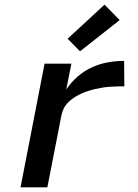

<svg xmlns="http://www.w3.org/2000/svg" viewBox="-20 -803 590 823"><path d="M68 0 171 -530H286L264 -419Q284 -450 313 -475Q342 -500 375.5 -515Q409 -530 443.5 -536Q478 -542 512 -542L513 -433Q497 -433 482 -432.5Q467 -432 451 -431Q435 -430 419.5 -427.5Q404 -425 388.5 -421.5Q373 -418 357.5 -413Q342 -408 327 -401Q312 -394 298 -385Q284 -376 272 -364Q260 -352 253 -337.5Q246 -323 243 -307L183 0ZM323 -583 270 -637 428 -783 493 -717Z"/></svg>

Font: Lode Term
Style: Bold Italic
Weight: 700
Italic angle: -11°
Monospace: yes
Designer: Belleve Invis
Foundry: Belleve Invis
Version: Version 29.2.0